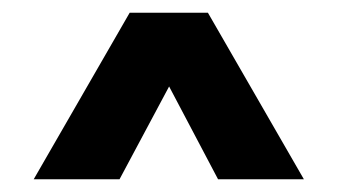

<svg xmlns="http://www.w3.org/2000/svg" viewBox="-20 -614 531 302"><path d="M168 -332H33L184 -594H307L458 -332H323L246 -478Z"/></svg>

Font: Hind Mysuru
Style: Bold
Weight: 700
Designer: Manushi Parikh, Hitesh Malaviya
Foundry: Indian Type Foundry
Version: Version 0.703;PS 1.0;hotconv 1.0.86;makeotf.lib2.5.63406